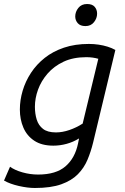

<svg xmlns="http://www.w3.org/2000/svg" viewBox="-60 -749 622 957"><path d="M114 188Q78 188 34 178Q-10 168 -40 151L-10 82Q13 99 51.5 110Q90 121 130 121Q219 121 266.5 80Q314 39 329 -34L334 -59Q305 -41 272 -32Q239 -23 206 -23Q148 -23 111 -47.5Q74 -72 56.5 -113Q39 -154 39 -203Q39 -250 53 -297Q67 -344 94.5 -386Q122 -428 163 -460.5Q204 -493 259 -511.5Q314 -530 383 -530Q408 -530 431.5 -526.5Q455 -523 476 -516.5Q497 -510 515 -500L404 -38Q393 7 376 47.5Q359 88 328 119.5Q297 151 245.5 169.5Q194 188 114 188ZM219 -89Q251 -89 286 -101Q321 -113 352 -133L430 -456Q416 -460 401 -462Q386 -464 370 -464Q305 -464 257 -441.5Q209 -419 177 -382Q145 -345 129.5 -302Q114 -259 114 -217Q114 -182 123 -153Q132 -124 154.5 -106.5Q177 -89 219 -89ZM366 -619Q340 -619 327.5 -633.5Q315 -648 315 -667Q315 -690 330.5 -709.5Q346 -729 374 -729Q400 -729 412 -715Q424 -701 424 -681Q424 -658 408.5 -638.5Q393 -619 366 -619Z"/></svg>

Font: Ubuntu Sans
Style: Italic
Weight: 400
Italic angle: -13.5°
Designer: Dalton Maag Ltd
Foundry: Dalton Maag Ltd
Version: Version 1.006